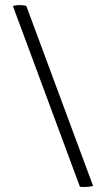

<svg xmlns="http://www.w3.org/2000/svg" viewBox="-20 -733 420 757"><path d="M31 -709Q36 -711 43 -712Q50 -713 57 -713Q65 -713 72.5 -712Q80 -711 84 -709L347 0Q340 3 321 4Q302 5 295 3Z"/></svg>

Font: Vollkorn
Style: Regular
Weight: 400
Designer: Friedrich Althausen
Foundry: Friedrich Althausen
Version: Version 5.001